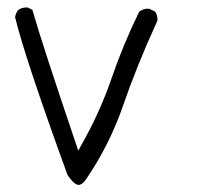

<svg xmlns="http://www.w3.org/2000/svg" viewBox="-20 -341 540 522"><path d="M170.4 144Q183.6 161.6 193.8 161.6Q203.6 161.6 213.9 146.5Q278.3 52.2 314.9 -54.7Q351.6 -161.6 407.7 -284.2Q408.2 -286.6 408.2 -288.3Q408.2 -290 408 -292.7Q407.7 -295.4 406.7 -298.8Q405.3 -304.7 401.4 -309.6L386.7 -316.9Q384.8 -317.4 380.6 -317.4Q376.5 -317.4 370.4 -315.4Q364.3 -313.5 358.4 -309.1Q314.9 -220.2 283 -127.2Q251 -34.2 200.7 54.2L192.9 68.8Q95.2 -218.8 67.9 -314.5L54.7 -320.8Q53.7 -320.8 53.2 -320.8Q39.1 -320.8 29.8 -314Q22.9 -305.7 21 -294.4Q47.9 -183.1 163.1 133.3Q166.5 139.6 170.4 144Z"/></svg>

Font: Bakudai
Style: ExtraLight
Weight: 200
Version: Version 1.48